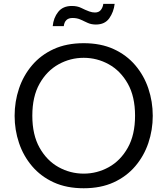

<svg xmlns="http://www.w3.org/2000/svg" viewBox="-20 -966 870 998"><path d="M415 12.5Q326 12.5 259 -18.2Q192 -49 146.8 -102.2Q101.5 -155.5 78.8 -223Q56 -290.5 56 -364Q56 -438 78.8 -505.8Q101.5 -573.5 146.8 -626.8Q192 -680 259 -710.8Q326 -741.5 415 -741.5Q504 -741.5 571 -710.8Q638 -680 683.2 -626.8Q728.5 -573.5 751.2 -505.8Q774 -438 774 -364Q774 -290.5 751.2 -223Q728.5 -155.5 683.2 -102.2Q638 -49 571 -18.2Q504 12.5 415 12.5ZM415 -63.5Q484.5 -63.5 545.5 -97.2Q606.5 -131 644.2 -198Q682 -265 682 -364.5Q682 -464.5 644.2 -531.2Q606.5 -598 545.5 -631.8Q484.5 -665.5 415 -665.5Q345.5 -665.5 284.5 -631.8Q223.5 -598 185.8 -531.2Q148 -464.5 148 -364.5Q148 -265 185.8 -198Q223.5 -131 284.5 -97.2Q345.5 -63.5 415 -63.5ZM254 -830Q258 -873.5 282.5 -904.2Q307 -935 353.5 -935Q382 -935 402.2 -924.8Q422.5 -914.5 444 -906.5Q459.5 -901 473.5 -901Q493.5 -901 504 -914Q514.5 -927 517 -946H576Q571 -903.5 548 -871Q525 -838.5 478.5 -838.5Q454.5 -838.5 436 -847Q417.5 -855.5 399.2 -864Q381 -872.5 357 -872.5Q316.5 -872.5 311.5 -830Z"/></svg>

Font: Mooli
Style: Regular
Weight: 400
Designer: Vernon Adams
Foundry: Vernon Adams
Version: Version 1.000; ttfautohint (v1.8.4.7-5d5b);gftools[0.9.33]